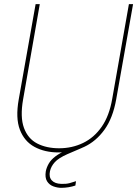

<svg xmlns="http://www.w3.org/2000/svg" viewBox="-20 -720 659 922"><path d="M261 12Q195 12 146 -14.5Q97 -41 75.5 -97Q54 -153 70 -243L151 -700H171L91 -243Q76 -158 95 -106Q114 -54 158.5 -31Q203 -8 264 -8Q326 -8 379 -33.5Q432 -59 468.5 -111.5Q505 -164 519 -246L599 -700H619L538 -243Q522 -153 481.5 -97Q441 -41 384 -14.5Q327 12 261 12ZM274 182Q256 182 236.5 175Q217 168 206 150.5Q195 133 200 102Q204 83 214.5 65Q225 47 246 31Q267 15 300 1L365 -26L374 -10L304 20Q261 39 243 59Q225 79 220 102Q214 130 228.5 146Q243 162 274 163Q297 164 314 159.5Q331 155 345 150L342 171Q327 176 309.5 179Q292 182 274 182Z"/></svg>

Font: DM Sans 12pt Thin
Style: Italic
Weight: 250
Italic angle: -10°
Version: Version 4.004;gftools[0.9.30]